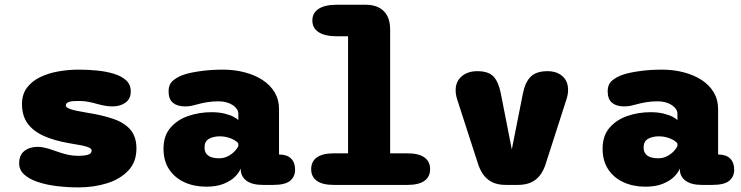

<svg xmlns="http://www.w3.org/2000/svg" viewBox="-20 -782 3135 812"><path d="M311.5 10.5Q266.5 10.5 222 5.2Q177.5 0 141 -12Q104.5 -24 82.8 -43.5Q61 -63 61 -91.5Q61 -126 83 -143.5Q105 -161 139.5 -161Q153 -161 169.8 -157.2Q186.5 -153.5 205 -146.5Q221 -141 238 -135.5Q255 -130 273 -126.5Q291 -123 309.5 -123Q337.5 -123 352.5 -127.8Q367.5 -132.5 367.5 -145Q367.5 -152.5 357.5 -157.5Q347.5 -162.5 327 -166.8Q306.5 -171 274.5 -176Q210 -187 165 -207.2Q120 -227.5 96.5 -260.2Q73 -293 73 -341.5Q73 -383 94 -411Q115 -439 149.8 -455.8Q184.5 -472.5 227 -480Q269.5 -487.5 312 -487.5Q350.5 -487.5 389.5 -483.8Q428.5 -480 461 -470.2Q493.5 -460.5 513.2 -442.5Q533 -424.5 533 -395.5Q533 -364 510.8 -348Q488.5 -332 456 -332Q438.5 -332 422.5 -335Q406.5 -338 390.5 -342.5Q375 -347 355.8 -351Q336.5 -355 314.5 -355Q303.5 -355 293.5 -354.5Q283.5 -354 275.5 -352Q267.5 -350 263 -346.2Q258.5 -342.5 258.5 -336Q258.5 -329 270.2 -323.5Q282 -318 302.5 -313.8Q323 -309.5 350 -305Q414 -295 460.5 -278.8Q507 -262.5 532 -233Q557 -203.5 557 -154Q557 -97 522.5 -60.5Q488 -24 432.2 -6.8Q376.5 10.5 311.5 10.5Z M1091.5 0Q1046 0 1022 -18Q998 -36 998 -67V-69.5Q991.5 -52 973.5 -34.2Q955.5 -16.5 925.5 -4.5Q895.5 7.5 852.5 7.5Q801 7.5 760 -11.2Q719 -30 695.2 -65.8Q671.5 -101.5 671.5 -153Q671.5 -208 701 -242Q730.5 -276 777 -291.8Q823.5 -307.5 874 -307.5Q906 -307.5 930 -301.5Q954 -295.5 968.8 -287.5Q983.5 -279.5 988 -273.5V-301Q988 -311 982 -320.2Q976 -329.5 965 -337Q954 -344.5 938.8 -349Q923.5 -353.5 905 -353.5Q877.5 -353.5 854.2 -349.5Q831 -345.5 812 -340Q799.5 -336.5 788.2 -334.2Q777 -332 762 -332Q730 -332 711.5 -347.2Q693 -362.5 693 -395.5Q693 -426.5 712.8 -442.2Q732.5 -458 758.5 -466.5Q783.5 -475 827.8 -481.2Q872 -487.5 923 -487.5Q971.5 -487.5 1014.5 -476.2Q1057.5 -465 1090.2 -443.8Q1123 -422.5 1141.5 -391.5Q1160 -360.5 1160 -321V-128.5H1161.5Q1194 -128.5 1211 -111.5Q1228 -94.5 1228 -64.5Q1228 -34.5 1206.8 -17.2Q1185.5 0 1136 0ZM988 -174.5Q984.5 -181.5 972.5 -188.8Q960.5 -196 944.2 -200.8Q928 -205.5 910.5 -205.5Q883 -205.5 864 -195Q845 -184.5 845 -158.5Q845 -141.5 853.2 -131.2Q861.5 -121 875.2 -116.8Q889 -112.5 905 -112.5Q928 -112.5 945 -121.8Q962 -131 973 -143Q984 -155 988 -164Z M1391.5 0Q1344 0 1320 -17.2Q1296 -34.5 1296 -66.5Q1296 -99 1320 -116.2Q1344 -133.5 1391.5 -133.5H1452V-628.5H1405.5Q1354.5 -628.5 1327.8 -645.8Q1301 -663 1301 -695Q1301 -727.5 1327.8 -744.8Q1354.5 -762 1405.5 -762H1525Q1576 -762 1603 -735Q1630 -708 1630 -657V-133.5H1703.5Q1751 -133.5 1775 -116.2Q1799 -99 1799 -66.5Q1799 -34.5 1775 -17.2Q1751 0 1703.5 0Z M2119.5 0Q2073 0 2044.8 -22Q2016.5 -44 2002 -88L1913 -363Q1907 -382.5 1907 -400.5Q1907 -437.5 1932.5 -459.2Q1958 -481 1998.5 -481Q2046 -481 2067.2 -458.2Q2088.5 -435.5 2098 -387L2144.5 -150L2191.5 -387Q2201 -434.5 2224.5 -457.8Q2248 -481 2295.5 -481Q2334.5 -481 2358.5 -460Q2382.5 -439 2382.5 -402Q2382.5 -383 2376 -363L2287.5 -88Q2273.5 -44 2245 -22Q2216.5 0 2170 0Z M2948.5 0Q2903 0 2879 -18Q2855 -36 2855 -67V-69.5Q2848.5 -52 2830.5 -34.2Q2812.5 -16.5 2782.5 -4.5Q2752.5 7.5 2709.5 7.5Q2658 7.5 2617 -11.2Q2576 -30 2552.2 -65.8Q2528.5 -101.5 2528.5 -153Q2528.5 -208 2558 -242Q2587.5 -276 2634 -291.8Q2680.5 -307.5 2731 -307.5Q2763 -307.5 2787 -301.5Q2811 -295.5 2825.8 -287.5Q2840.5 -279.5 2845 -273.5V-301Q2845 -311 2839 -320.2Q2833 -329.5 2822 -337Q2811 -344.5 2795.8 -349Q2780.5 -353.5 2762 -353.5Q2734.5 -353.5 2711.2 -349.5Q2688 -345.5 2669 -340Q2656.5 -336.5 2645.2 -334.2Q2634 -332 2619 -332Q2587 -332 2568.5 -347.2Q2550 -362.5 2550 -395.5Q2550 -426.5 2569.8 -442.2Q2589.5 -458 2615.5 -466.5Q2640.5 -475 2684.8 -481.2Q2729 -487.5 2780 -487.5Q2828.5 -487.5 2871.5 -476.2Q2914.5 -465 2947.2 -443.8Q2980 -422.5 2998.5 -391.5Q3017 -360.5 3017 -321V-128.5H3018.5Q3051 -128.5 3068 -111.5Q3085 -94.5 3085 -64.5Q3085 -34.5 3063.8 -17.2Q3042.5 0 2993 0ZM2845 -174.5Q2841.5 -181.5 2829.5 -188.8Q2817.5 -196 2801.2 -200.8Q2785 -205.5 2767.5 -205.5Q2740 -205.5 2721 -195Q2702 -184.5 2702 -158.5Q2702 -141.5 2710.2 -131.2Q2718.5 -121 2732.2 -116.8Q2746 -112.5 2762 -112.5Q2785 -112.5 2802 -121.8Q2819 -131 2830 -143Q2841 -155 2845 -164Z"/></svg>

Font: Sono Monospace ExtraBold
Style: Regular
Weight: 800
Version: Version 2.112